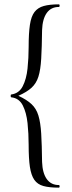

<svg xmlns="http://www.w3.org/2000/svg" viewBox="-20 -745 329 882"><path d="M32 -298Q29 -298 29 -304.5Q29 -311 32 -311Q67.6 -316 84.5 -349Q101.4 -382 106.5 -430.5Q111.6 -479 111.6 -529Q111.6 -592 117.4 -631Q123.2 -670 138.6 -690Q154 -710 181.1 -717.5Q208.3 -725 250 -725Q254 -725 254 -719Q254 -713 250 -713Q214.5 -713 194.8 -685.5Q175.2 -658 173.3 -607Q172.4 -527 169.3 -475.5Q166.3 -424 156.5 -393Q146.8 -362 125 -342Q103.2 -322 64.4 -305Q103.2 -287 125 -266.5Q146.9 -246 156.5 -214Q166.2 -182 169.3 -131Q172.4 -80 173.3 -1Q175.2 50 194.8 77.5Q214.5 105 250 105Q254 105 254 111Q254 117 250 117Q206.3 117 179.3 109.5Q152.2 102 137.6 81Q123.1 60 117.3 21.5Q111.6 -17 111.6 -80Q111.6 -131 106.5 -179.5Q101.3 -228 84.5 -261Q67.6 -294 32 -298Z"/></svg>

Font: Cormorant Infant Light
Style: Regular
Weight: 300
Designer: Christian Thalmann (Catharsis Fonts)
Foundry: Catharsis Fonts
Version: Version 4.001